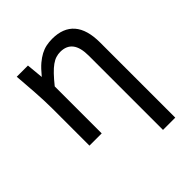

<svg xmlns="http://www.w3.org/2000/svg" viewBox="-195 -619 940 940"><g transform="rotate(-45 275.0 -149.5)"><path d="M80.1 -259.3Q80.1 -284.2 78.9 -313.5Q77.6 -342.8 75.7 -373Q73.7 -403.3 71.3 -433.3Q68.8 -463.4 66.9 -490.2H144.5L152.8 -402.8Q180.7 -436.5 200.7 -453.4Q220.7 -470.2 240 -480.5Q259.3 -490.7 279.3 -494.9Q299.3 -499 320.8 -499Q396.5 -499 435.3 -454.3Q474.1 -409.7 474.1 -319.8V200.2H389.2V-313Q389.2 -370.6 367.7 -398.2Q346.2 -425.8 303.7 -425.8Q288.1 -425.8 273.2 -421.1Q258.3 -416.5 242.2 -405Q226.1 -393.6 207.3 -374Q188.5 -354.5 165 -325.2V0H80.1Z"/></g></svg>

Font: Code New Roman
Style: Regular
Weight: 400
Monospace: yes
Designer: Sam Radian
Foundry: Code New Roman
Version: Version 2.00 November 29, 2014